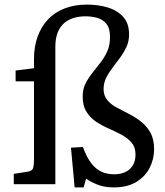

<svg xmlns="http://www.w3.org/2000/svg" viewBox="-20 -802 717 836"><path d="M305 14 289 -159 341 -162Q354 -126 369.5 -102.5Q385 -79 402.5 -66Q420 -53 439 -48Q458 -43 477 -43Q504 -43 525 -52.5Q546 -62 558 -81.5Q570 -101 570 -129Q570 -161 553.5 -180.5Q537 -200 510.5 -214.5Q484 -229 455 -241.5Q426 -254 400 -271Q374 -288 357 -314.5Q340 -341 340 -382Q340 -414 352.5 -438.5Q365 -463 382.5 -485Q400 -507 417.5 -529.5Q435 -552 447 -578.5Q459 -605 459 -641Q459 -679 443 -698.5Q427 -718 402.5 -724.5Q378 -731 352 -731Q325 -731 301.5 -724Q278 -717 260 -702Q242 -687 231.5 -661Q221 -635 221 -599V0H40V-45L98 -54Q120 -57 124 -70Q128 -83 128 -105V-448H48V-495L128 -505V-545Q128 -599 144 -643Q160 -687 189.5 -718Q219 -749 262 -765.5Q305 -782 359 -782Q406 -782 447.5 -770Q489 -758 515.5 -729.5Q542 -701 542 -652Q542 -622 530.5 -597.5Q519 -573 503 -551Q487 -529 470 -507Q453 -485 442 -462.5Q431 -440 431 -414Q431 -386 447 -366.5Q463 -347 488.5 -333.5Q514 -320 541.5 -306Q569 -292 594 -272.5Q619 -253 635 -224.5Q651 -196 651 -152Q651 -110 632 -72Q613 -34 574 -10Q535 14 475 14Q434 14 403.5 1.5Q373 -11 355 -24L344 14Z"/></svg>

Font: Literata 18pt
Style: Regular
Weight: 400
Designer: Latin by Veronika Burian and Jose Scaglione. Greek by Irene Vlachou. Cyrillic by Vera Evstafieva.
Foundry: TypeTogether
Version: Version 3.103;gftools[0.9.29]